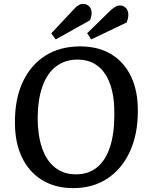

<svg xmlns="http://www.w3.org/2000/svg" viewBox="-20 -955 770 989"><path d="M57 -328Q57 -448 98 -534.5Q139 -621 214 -668.5Q289 -716 393 -716Q487 -716 553.5 -675.5Q620 -635 655.5 -560Q691 -485 690 -382Q690 -263 649 -174Q608 -85 533.5 -35.5Q459 14 357 14Q264 14 196 -28Q128 -70 92 -147Q56 -224 57 -328ZM174 -349Q174 -259 196.5 -193Q219 -127 263.5 -92Q308 -57 371 -57Q436 -57 480 -93Q524 -129 546.5 -197.5Q569 -266 569 -364Q570 -455 548.5 -518Q527 -581 484.5 -614.5Q442 -648 379 -648Q315 -648 269 -613Q223 -578 199 -511Q175 -444 174 -349ZM552 -904Q565 -915 575.5 -921Q586 -927 597 -927Q616 -927 628.5 -914Q641 -901 641 -879Q641 -870 639 -860.5Q637 -851 632 -839L450 -752L429 -784ZM363 -910Q374 -922 385 -928.5Q396 -935 407 -935Q427 -935 439.5 -922Q452 -909 452 -888Q452 -879 450 -870.5Q448 -862 444 -851L267 -752L244 -783Z"/></svg>

Font: Literata Medium
Style: Italic
Weight: 500
Italic angle: -2°
Designer: Latin by Veronika Burian and Jose Scaglione. Greek by Irene Vlachou. Cyrillic by Vera Evstafieva
Foundry: TypeTogether
Version: Version 3.103;gftools[0.9.29]